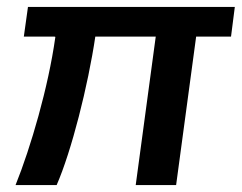

<svg xmlns="http://www.w3.org/2000/svg" viewBox="-20 -536 700 556"><path d="M649 -430 660 -516H61L49 -430H134C140 -430 141 -430 140 -427C120 -284 69 -109 25 0H144C187 -98 235 -288 256 -430H431L373 0H490L548 -430Z"/></svg>

Font: United Sans SemiBold
Style: Italic
Weight: 600
Italic angle: -8°
Designer: Pablo Impallari, Rodrigo Fuenzalida (Modified by Dan O. Williams)
Version: Version 1.000;PS 001.000;hotconv 1.0.88;makeotf.lib2.5.64775